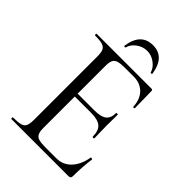

<svg xmlns="http://www.w3.org/2000/svg" viewBox="-229 -892 995 995"><g transform="rotate(45 268.5 -395.0)"><path d="M462 0H43Q41 0 41 -6Q41 -12 43 -12Q80 -12 98 -17Q116 -22 122.5 -37Q129 -52 129 -81V-544Q129 -573 122.5 -587.5Q116 -602 98 -607.5Q80 -613 43 -613Q41 -613 41 -619Q41 -625 43 -625H445Q454 -625 454 -616L456 -493Q456 -490 450.5 -489.5Q445 -489 445 -492Q442 -546 412.5 -575Q383 -604 336 -604H275Q241 -604 223.5 -599Q206 -594 199.5 -580Q193 -566 193 -539V-85Q193 -59 199.5 -45Q206 -31 222.5 -26Q239 -21 272 -21H352Q400 -21 432.5 -55.5Q465 -90 475 -149Q475 -152 481 -151Q487 -150 487 -147Q483 -121 480.5 -84Q478 -47 478 -15Q478 0 462 0ZM406 -233Q406 -277 384.5 -296Q363 -315 313 -315H163V-336H316Q364 -336 384.5 -352.5Q405 -369 405 -406Q405 -408 411 -408Q417 -408 417 -406Q417 -376 416.5 -359.5Q416 -343 416 -325Q416 -302 417 -280Q418 -258 418 -233Q418 -231 412 -231Q406 -231 406 -233ZM200 -682Q199 -679 193.5 -679.5Q188 -680 189 -683Q204 -790 292 -790Q378 -790 394 -683Q394 -680 388.5 -679.5Q383 -679 383 -682Q376 -708 349.5 -728Q323 -748 292 -748Q259 -748 232.5 -728Q206 -708 200 -682Z"/></g></svg>

Font: Cormorant Garamond Light
Style: Regular
Weight: 400
Version: Version 4.001